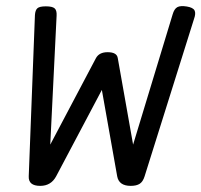

<svg xmlns="http://www.w3.org/2000/svg" viewBox="-20 -605 667 636"><path d="M95.7 -554.7 75.2 -21Q73.7 10.7 113.3 10.7Q148.9 10.7 166 -21L317.4 -307.1L368.2 -21Q374 10.7 413.1 10.7Q432.1 10.7 442.9 3.7Q453.6 -3.4 459 -21L622.6 -542Q629.4 -560.5 624.5 -570.3Q619.6 -580.1 598.6 -583.5Q577.6 -586.9 567.4 -581.3Q557.1 -575.7 551.8 -557.1L420.9 -126L370.1 -412.6Q367.2 -432.1 336.4 -432.1Q308.6 -432.1 297.9 -412.6L146.5 -126L167.5 -553.2Q168.5 -570.8 160.9 -577.4Q153.3 -584 131.8 -584Q110.8 -584 103.8 -577.6Q96.7 -571.3 95.7 -554.7Z"/></svg>

Font: Courier Prime Code
Style: Italic
Weight: 400
Italic angle: -10°
Designer: Alan Dague-Greene
Foundry: Quote-Unquote Apps
Version: Version 3.18